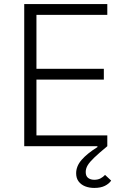

<svg xmlns="http://www.w3.org/2000/svg" viewBox="-20 -718 614 943"><path d="M99 0V-698H507V-645H159V-380H490V-327H159V-53H507V0Q466 34 443 56Q420 78 410.5 94Q401 110 401 127Q401 147 413 156Q425 165 443 165Q461 165 474 158Q487 151 496 141L526 169Q516 184 495.5 194.5Q475 205 443 205Q418 205 398 197Q378 189 366 173Q354 157 354 133Q354 98 381 67Q408 36 459 4L458 0Z"/></svg>

Font: IBM Plex Sans Light
Style: Regular
Weight: 300
Designer: Mike Abbink, Paul van der Laan, Pieter van Rosmalen
Foundry: Bold Monday
Version: Version 3.201